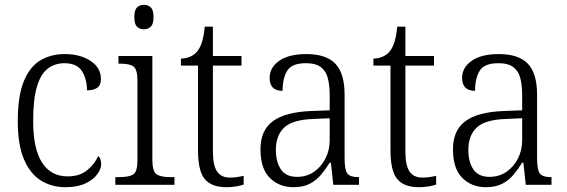

<svg xmlns="http://www.w3.org/2000/svg" viewBox="-20 -769 2358 799"><path d="M252 10Q195 10 150 -18Q105 -46 79.5 -106.5Q54 -167 54 -264Q54 -371 79.5 -432Q105 -493 149 -518.5Q193 -544 249 -544Q314 -544 357 -515.5Q400 -487 400 -440Q400 -415 385 -404Q370 -393 342 -393Q342 -440 321 -473Q300 -506 248 -506Q209 -506 179.5 -484Q150 -462 134 -409.5Q118 -357 118 -265Q118 -150 155 -92.5Q192 -35 261 -35Q311 -35 342 -60Q373 -85 389 -120Q401 -108 401 -86Q401 -66 384.5 -43.5Q368 -21 335 -5.5Q302 10 252 10Z M579 -647Q561 -647 550 -658Q539 -669 539 -698Q539 -727 550 -738Q561 -749 579 -749Q596 -749 607.5 -738Q619 -727 619 -698Q619 -669 607.5 -658Q596 -647 579 -647ZM460 0V-32H478Q518 -32 535 -43.5Q552 -55 552 -103V-431Q552 -480 536 -492Q520 -504 482 -504H473V-536H614V-105Q614 -56 631 -44Q648 -32 688 -32H706V0Z M922 10Q860 10 832 -24Q804 -58 804 -143V-496H733V-525Q776 -527 799 -553Q812 -568 820 -592.5Q828 -617 832 -658H866V-536H985V-496H866V-139Q866 -80 883.5 -55Q901 -30 936 -30Q953 -30 966 -32Q979 -34 994 -37V-1Q980 4 961 7Q942 10 922 10Z M1201 10Q1142 10 1103 -28.5Q1064 -67 1064 -148Q1064 -227 1116 -265Q1168 -303 1275 -307L1352 -310V-372Q1352 -413 1344.5 -443Q1337 -473 1315.5 -489.5Q1294 -506 1253 -506Q1195 -506 1175.5 -475Q1156 -444 1156 -391Q1102 -391 1102 -445Q1102 -488 1142 -516Q1182 -544 1255 -544Q1337 -544 1375.5 -504Q1414 -464 1414 -375V-111Q1414 -62 1425.5 -47Q1437 -32 1470 -32H1474V0H1367L1357 -92H1352Q1336 -66 1316.5 -42.5Q1297 -19 1269.5 -4.5Q1242 10 1201 10ZM1216 -33Q1256 -33 1286.5 -54Q1317 -75 1334.5 -109.5Q1352 -144 1352 -185V-277L1285 -274Q1197 -271 1162.5 -238Q1128 -205 1128 -145Q1128 -95 1149 -64Q1170 -33 1216 -33Z M1723 10Q1661 10 1633 -24Q1605 -58 1605 -143V-496H1534V-525Q1577 -527 1600 -553Q1613 -568 1621 -592.5Q1629 -617 1633 -658H1667V-536H1786V-496H1667V-139Q1667 -80 1684.5 -55Q1702 -30 1737 -30Q1754 -30 1767 -32Q1780 -34 1795 -37V-1Q1781 4 1762 7Q1743 10 1723 10Z M2002 10Q1943 10 1904 -28.5Q1865 -67 1865 -148Q1865 -227 1917 -265Q1969 -303 2076 -307L2153 -310V-372Q2153 -413 2145.5 -443Q2138 -473 2116.5 -489.5Q2095 -506 2054 -506Q1996 -506 1976.5 -475Q1957 -444 1957 -391Q1903 -391 1903 -445Q1903 -488 1943 -516Q1983 -544 2056 -544Q2138 -544 2176.5 -504Q2215 -464 2215 -375V-111Q2215 -62 2226.5 -47Q2238 -32 2271 -32H2275V0H2168L2158 -92H2153Q2137 -66 2117.5 -42.5Q2098 -19 2070.5 -4.5Q2043 10 2002 10ZM2017 -33Q2057 -33 2087.5 -54Q2118 -75 2135.5 -109.5Q2153 -144 2153 -185V-277L2086 -274Q1998 -271 1963.5 -238Q1929 -205 1929 -145Q1929 -95 1950 -64Q1971 -33 2017 -33Z"/></svg>

Font: Noto Serif Ethiopic SemiCondensed Light
Style: Regular
Weight: 300
Width: 4
Designer: Monotype Design Team
Foundry: Monotype Imaging Inc.
Version: Version 2.102; ttfautohint (v1.8.4.7-5d5b)